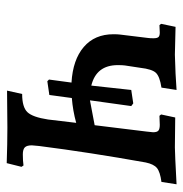

<svg xmlns="http://www.w3.org/2000/svg" viewBox="-7 -537 546 572"><g transform="rotate(90 266.0 -251.0)"><path d="M529 -504 522 -459Q492 -455 480.5 -445.5Q469 -436 464 -412Q434 -244 415 -95Q413 -77 413 -73Q413 -58 419 -52Q425 -46 440 -46Q459 -46 473 -48L477 -42L466 2Q408 0 360 0L250 1L260 -44Q299 -44 314 -59.5Q329 -75 336 -121L346 -205Q310 -195 272 -192L263 -125L222 -119L217 -124L226 -191Q158 -195 120 -227.5Q82 -260 82 -316Q82 -329 83 -336L93 -418Q94 -425 94 -435Q94 -446 90.5 -450Q87 -454 77 -454L55 -453L51 -458L60 -501L143 -499L199 -501L248 -504L241 -459Q208 -454 197 -442.5Q186 -431 182 -396L175 -350Q174 -343 174 -329Q174 -265 235 -250L248 -369L288 -375L296 -369L280 -254L279 -246L353 -260L372 -415Q374 -431 374 -434Q374 -446 369 -450Q364 -454 352 -454L325 -453L321 -458L330 -500L419 -499Q436 -499 529 -504Z"/></g></svg>

Font: Alegreya SC Medium
Style: Italic
Weight: 500
Italic angle: -7°
Designer: Juan Pablo del Peral
Foundry: Huerta Tipografica
Version: Version 2.007; ttfautohint (v1.6)